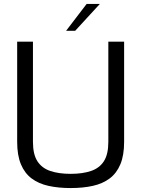

<svg xmlns="http://www.w3.org/2000/svg" viewBox="-20 -947 716 973"><path d="M338 6Q276 6 226 -5Q176 -16 140.5 -42.5Q105 -69 86 -114.5Q67 -160 67 -228V-736H147V-228Q147 -165 169.5 -130Q192 -95 235 -80.5Q278 -66 338 -66Q398 -66 441 -80.5Q484 -95 506.5 -130Q529 -165 529 -228V-736H609V-228Q609 -160 590 -114.5Q571 -69 535.5 -42.5Q500 -16 450 -5Q400 6 338 6ZM315 -791 419 -927H486L361 -791Z"/></svg>

Font: Exo Thin
Style: Regular
Weight: 400
Version: Version 2.000